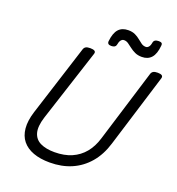

<svg xmlns="http://www.w3.org/2000/svg" viewBox="-191 -1267 1322 1438"><g transform="rotate(20 470.0 -548.0)"><path d="M368 19Q292 19 236.5 -1.5Q181 -22 149 -61.5Q117 -101 111.5 -160Q106 -219 130 -295L311 -863Q316 -877 327.5 -883.5Q339 -890 363 -890Q386 -890 397 -883Q408 -876 403 -860L216 -284Q191 -205 204.5 -157Q218 -109 262.5 -87.5Q307 -66 375 -66Q453 -66 511.5 -91.5Q570 -117 610 -165.5Q650 -214 671 -284L849 -863Q854 -877 865.5 -883.5Q877 -890 900 -890Q948 -890 939 -860L758 -273Q729 -178 673.5 -113Q618 -48 541 -14.5Q464 19 368 19ZM503 -959Q470 -959 473 -987Q480 -1053 507.5 -1083.5Q535 -1114 585 -1114Q617 -1114 640 -1103Q663 -1092 680 -1077.5Q697 -1063 713 -1052Q729 -1041 749 -1041Q761 -1041 771 -1052.5Q781 -1064 785 -1089Q790 -1115 827 -1115Q844 -1115 850.5 -1108.5Q857 -1102 855 -1089Q849 -1022 821.5 -991Q794 -960 746 -960Q714 -960 690.5 -971Q667 -982 648.5 -996.5Q630 -1011 614 -1022Q598 -1033 580 -1033Q565 -1033 555 -1020Q545 -1007 541 -982Q539 -971 529.5 -965Q520 -959 503 -959Z"/></g></svg>

Font: Playwrite DK Loopet
Style: Regular
Weight: 400
Designer: Veronika Burian, José Scaglione
Foundry: TypeTogether
Version: Version 1.002